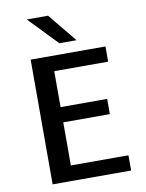

<svg xmlns="http://www.w3.org/2000/svg" viewBox="-96 -964 782 1031"><g transform="rotate(-10 294.5 -448.0)"><path d="M106 0ZM534 -83V0H106V-680H514V-597H220V-401H474V-318H220V-83ZM123 -896H239L367 -740H273Z"/></g></svg>

Font: Martel Sans SemiBold
Style: Regular
Weight: 600
Designer: Dan Reynolds and Mathieu Réguer
Foundry: Dan Reynolds and Mathieu Réguer
Version: Version 1.002; ttfautohint (v1.1) -l 5 -r 5 -G 72 -x 0 -D la